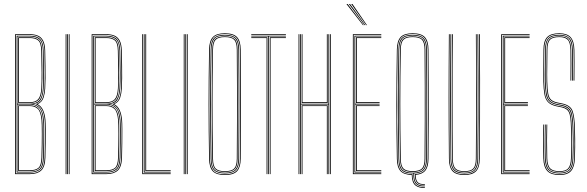

<svg xmlns="http://www.w3.org/2000/svg" viewBox="-20 -866 2922 955"><path d="M55 0V-696H128Q151.2 -696 168.1 -689Q185 -682 194.5 -664.1Q204 -646.2 204.8 -613.2Q205.8 -570.5 206.2 -537.4Q206.8 -504.2 206.5 -477.1Q206.2 -450 204.8 -425Q203.5 -401.5 196.8 -380.4Q190 -359.2 168 -348V-347.2Q185.2 -338 194.2 -318.6Q203.2 -299.2 206 -270.2Q207.2 -257.5 207.5 -225.4Q207.8 -193.2 207.2 -154.4Q206.8 -115.5 205.8 -82.5Q204.5 -35.5 185 -17.8Q165.5 0 129 0ZM59 -3.8H129Q163.2 -3.8 181.9 -20.1Q200.5 -36.5 201.8 -82.5Q203 -120 203.5 -157.8Q204 -195.5 203.8 -225.6Q203.5 -255.8 202 -270Q198.8 -303 188.5 -321.2Q178.2 -339.5 159.2 -347.2V-348.2Q184.5 -357 192 -378.5Q199.5 -400 201 -425.5Q202.5 -452.8 202.5 -503.4Q202.5 -554 201 -613Q200.2 -641.5 192.5 -658.9Q184.8 -676.2 169 -684.2Q153.2 -692.2 128 -692.2H59ZM62.8 -7.8V-688.2H128Q164 -688.2 180 -671.4Q196 -654.5 197 -613.2Q198.5 -550 198.8 -503.4Q199 -456.8 197 -425.8Q195.2 -396.2 185.4 -374.5Q175.5 -352.8 145.8 -348.5V-347.5Q170 -342.8 182.4 -324.4Q194.8 -306 198 -270Q199.5 -255.8 199.8 -224.1Q200 -192.5 199.5 -154.5Q199 -116.5 198 -82.8Q196.8 -36.8 178.5 -22.2Q160.2 -7.8 129 -7.8ZM66.8 -350.2H128.8Q160.5 -350.2 175.6 -367.2Q190.8 -384.2 193.2 -426.5Q195 -454.2 194.8 -506.9Q194.5 -559.5 193.2 -613Q192.2 -655.5 175.8 -670Q159.2 -684.5 128 -684.5H66.8ZM70.5 -354V-680.8H128Q157 -680.8 172.6 -667.6Q188.2 -654.5 189.2 -612.8Q190.2 -576 190.6 -541Q191 -506 190.8 -476.4Q190.5 -446.8 189.2 -426Q186.8 -383.8 171.9 -368.9Q157 -354 128.8 -354ZM74.5 -357.8H128.5Q156.8 -357.8 170 -372.8Q183.2 -387.8 185.5 -426.5Q187.2 -456.2 187 -505.4Q186.8 -554.5 185.2 -612.8Q184.2 -653.8 169.4 -665.2Q154.5 -676.8 128 -676.8H74.5ZM66.8 -11.5H129Q159.8 -11.5 176.2 -25.4Q192.8 -39.2 194 -82.8Q195 -117.5 195.5 -155.2Q196 -193 195.9 -224Q195.8 -255 194.2 -269.2Q190 -315.5 172.6 -330.9Q155.2 -346.2 127 -346.2H66.8ZM70.5 -15.2 70.8 -342.2H127Q157 -342.2 171.8 -325.6Q186.5 -309 190.2 -270Q191.8 -255.5 192 -223.8Q192.2 -192 191.8 -154Q191.2 -116 190.2 -83Q189.2 -40.5 173 -27.9Q156.8 -15.2 129 -15.2ZM74.5 -19.2H129Q156.5 -19.2 170.9 -31.1Q185.2 -43 186.2 -83Q188.2 -148 188.1 -200.1Q188 -252.2 186.5 -268.2Q182.5 -311.5 167.4 -325Q152.2 -338.5 127 -338.5H74.5Z M322 0V-696H326V0ZM306.5 0V-696H310.5V0ZM314.2 0V-696H318.2V0Z M436 0V-696H509Q532.2 -696 549.1 -689Q566 -682 575.5 -664.1Q585 -646.2 585.8 -613.2Q586.8 -570.5 587.2 -537.4Q587.8 -504.2 587.5 -477.1Q587.2 -450 585.8 -425Q584.5 -401.5 577.8 -380.4Q571 -359.2 549 -348V-347.2Q566.2 -338 575.2 -318.6Q584.2 -299.2 587 -270.2Q588.2 -257.5 588.5 -225.4Q588.8 -193.2 588.2 -154.4Q587.8 -115.5 586.8 -82.5Q585.5 -35.5 566 -17.8Q546.5 0 510 0ZM440 -3.8H510Q544.2 -3.8 562.9 -20.1Q581.5 -36.5 582.8 -82.5Q584 -120 584.5 -157.8Q585 -195.5 584.8 -225.6Q584.5 -255.8 583 -270Q579.8 -303 569.5 -321.2Q559.2 -339.5 540.2 -347.2V-348.2Q565.5 -357 573 -378.5Q580.5 -400 582 -425.5Q583.5 -452.8 583.5 -503.4Q583.5 -554 582 -613Q581.2 -641.5 573.5 -658.9Q565.8 -676.2 550 -684.2Q534.2 -692.2 509 -692.2H440ZM443.8 -7.8V-688.2H509Q545 -688.2 561 -671.4Q577 -654.5 578 -613.2Q579.5 -550 579.8 -503.4Q580 -456.8 578 -425.8Q576.2 -396.2 566.4 -374.5Q556.5 -352.8 526.8 -348.5V-347.5Q551 -342.8 563.4 -324.4Q575.8 -306 579 -270Q580.5 -255.8 580.8 -224.1Q581 -192.5 580.5 -154.5Q580 -116.5 579 -82.8Q577.8 -36.8 559.5 -22.2Q541.2 -7.8 510 -7.8ZM447.8 -350.2H509.8Q541.5 -350.2 556.6 -367.2Q571.8 -384.2 574.2 -426.5Q576 -454.2 575.8 -506.9Q575.5 -559.5 574.2 -613Q573.2 -655.5 556.8 -670Q540.2 -684.5 509 -684.5H447.8ZM451.5 -354V-680.8H509Q538 -680.8 553.6 -667.6Q569.2 -654.5 570.2 -612.8Q571.2 -576 571.6 -541Q572 -506 571.8 -476.4Q571.5 -446.8 570.2 -426Q567.8 -383.8 552.9 -368.9Q538 -354 509.8 -354ZM455.5 -357.8H509.5Q537.8 -357.8 551 -372.8Q564.2 -387.8 566.5 -426.5Q568.2 -456.2 568 -505.4Q567.8 -554.5 566.2 -612.8Q565.2 -653.8 550.4 -665.2Q535.5 -676.8 509 -676.8H455.5ZM447.8 -11.5H510Q540.8 -11.5 557.2 -25.4Q573.8 -39.2 575 -82.8Q576 -117.5 576.5 -155.2Q577 -193 576.9 -224Q576.8 -255 575.2 -269.2Q571 -315.5 553.6 -330.9Q536.2 -346.2 508 -346.2H447.8ZM451.5 -15.2 451.8 -342.2H508Q538 -342.2 552.8 -325.6Q567.5 -309 571.2 -270Q572.8 -255.5 573 -223.8Q573.2 -192 572.8 -154Q572.2 -116 571.2 -83Q570.2 -40.5 554 -27.9Q537.8 -15.2 510 -15.2ZM455.5 -19.2H510Q537.5 -19.2 551.9 -31.1Q566.2 -43 567.2 -83Q569.2 -148 569.1 -200.1Q569 -252.2 567.5 -268.2Q563.5 -311.5 548.4 -325Q533.2 -338.5 508 -338.5H455.5Z M687.5 0V-696H691.5V-3.8H829V0ZM695.2 -7.8V-696H699.2V-11.5H829V-7.8ZM703 -15.2V-696H707V-19.2H829V-15.2Z M909.5 0V-696H913.5V0ZM894 0V-696H898V0ZM901.8 0V-696H905.8V0Z M1098.5 4.5Q1056.2 4.5 1038.5 -14.2Q1020.8 -33 1020 -75.8Q1018.8 -146.2 1018.1 -212.6Q1017.5 -279 1017.5 -344.6Q1017.5 -410.2 1018.1 -478.1Q1018.8 -546 1020 -619.5Q1020.8 -662.8 1038.5 -681.6Q1056.2 -700.5 1098.5 -700.5Q1142 -700.5 1159.5 -681.1Q1177 -661.8 1177.2 -619.5Q1177.8 -539 1178.1 -471.4Q1178.5 -403.8 1178.5 -341.2Q1178.5 -278.8 1178.1 -214.2Q1177.8 -149.8 1177.2 -75.8Q1177 -34.5 1159.8 -15Q1142.5 4.5 1098.5 4.5ZM1098.5 0.8Q1138.8 0.8 1156 -16.9Q1173.2 -34.5 1173.5 -75.8Q1174 -135.5 1174.2 -202.9Q1174.5 -270.2 1174.5 -341Q1174.5 -411.8 1174.2 -482.5Q1174 -553.2 1173.5 -619.5Q1173.2 -659.8 1156.6 -678.2Q1140 -696.8 1098.5 -696.8Q1055.8 -696.8 1040.2 -677.9Q1024.8 -659 1024 -619.5Q1022.5 -537.8 1021.9 -469.6Q1021.2 -401.5 1021.2 -339.2Q1021.2 -277 1022 -213.1Q1022.8 -149.2 1024 -75.8Q1024.8 -37.2 1040.1 -18.2Q1055.5 0.8 1098.5 0.8ZM1098.5 -3.2Q1060.5 -3.2 1044.5 -19.5Q1028.5 -35.8 1027.8 -75.8Q1026.5 -146 1025.9 -213.6Q1025.2 -281.2 1025.2 -348.1Q1025.2 -415 1025.9 -482.4Q1026.5 -549.8 1027.8 -619.2Q1028.5 -660 1044.2 -676.4Q1060 -692.8 1098.5 -692.8Q1137 -692.8 1153.1 -676.2Q1169.2 -659.8 1169.5 -619.5Q1170 -554 1170.2 -488.5Q1170.5 -423 1170.5 -356.1Q1170.5 -289.2 1170.2 -219.5Q1170 -149.8 1169.5 -75.8Q1169.2 -36.2 1153.2 -19.8Q1137.2 -3.2 1098.5 -3.2ZM1098.5 -7Q1136.5 -7 1150.9 -22.9Q1165.2 -38.8 1165.5 -75.8Q1166 -153 1166.4 -217.2Q1166.8 -281.5 1166.8 -342.5Q1166.8 -403.5 1166.5 -470.2Q1166.2 -537 1165.5 -619.5Q1165.2 -656.8 1151 -672.9Q1136.8 -689 1098.5 -689Q1060.5 -689 1046.5 -673.1Q1032.5 -657.2 1031.8 -619.2Q1030 -518.5 1029.4 -431.9Q1028.8 -345.2 1029.4 -259.5Q1030 -173.8 1031.8 -75.8Q1032.2 -38 1046.9 -22.5Q1061.5 -7 1098.5 -7ZM1098.5 -10.8Q1065.2 -10.8 1050.8 -24.2Q1036.2 -37.8 1035.5 -76Q1034.2 -148 1033.6 -214.5Q1033 -281 1033 -346.1Q1033 -411.2 1033.8 -478.8Q1034.5 -546.2 1035.8 -620Q1036.2 -656.8 1050 -671Q1063.8 -685.2 1098.5 -685.2Q1133.2 -685.2 1147.4 -671.1Q1161.5 -657 1161.8 -619.2Q1162.2 -559.5 1162.5 -491.4Q1162.8 -423.2 1162.8 -351.6Q1162.8 -280 1162.5 -209.8Q1162.2 -139.5 1161.8 -75.8Q1161.5 -38.5 1147.1 -24.6Q1132.8 -10.8 1098.5 -10.8ZM1098.5 -14.5Q1132 -14.5 1144.8 -27.8Q1157.5 -41 1157.8 -75.8Q1158.5 -177 1158.8 -263.2Q1159 -349.5 1158.8 -435Q1158.5 -520.5 1157.8 -619.2Q1157.5 -654.8 1144.8 -668.1Q1132 -681.5 1098.5 -681.5Q1065.5 -681.5 1052.8 -668.2Q1040 -655 1039.5 -619.2Q1038.2 -550 1037.6 -483.9Q1037 -417.8 1037 -351.9Q1037 -286 1037.6 -217.8Q1038.2 -149.5 1039.5 -76Q1040 -40.2 1053.1 -27.4Q1066.2 -14.5 1098.5 -14.5Z M1314 0V-684.5H1229.8V-688.2H1402V-684.5H1317.8V0ZM1306 0V-676.8H1229.8V-680.8H1310V0ZM1321.8 0V-680.8H1402V-676.8H1325.8V0ZM1229.8 -692.2V-696H1402V-692.2Z M1472.8 0V-696H1476.8V-350H1613.5V-696H1617.5V0H1613.5V-346.2H1476.8V0ZM1480.5 0V-342.2H1609.8V0H1605.8V-338.5H1484.5V0ZM1465 0V-696H1469V0ZM1621.2 0V-696H1625.2V0ZM1480.5 -353.8V-696H1484.5V-357.8H1605.8V-696H1609.8V-353.8Z M1735.2 0V-696H1876.5V-692.2H1739.2V-3.8H1876.5V0ZM1750.8 -15.2V-342.2H1868V-338.5H1754.8V-19.2H1876.5V-15.2ZM1743 -7.8V-688.2H1876.5V-684.5H1747V-350H1868V-346.2H1747V-11.5H1876.5V-7.8ZM1750.8 -353.8V-680.8H1876.5V-676.8H1754.8V-357.8H1868V-353.8ZM1785.2 -741 1703.2 -846H1709.2L1789.2 -741ZM1793.2 -741 1715.2 -846H1721.2L1797.2 -741ZM1801.2 -741 1727.2 -846H1733.2L1805.2 -741Z M2093.2 68.5Q2063.8 70.2 2046.2 56.4Q2028.8 42.5 2028 4.2Q1988.5 3.2 1971.6 -15.4Q1954.8 -34 1954 -75.8Q1952.8 -146.2 1952.1 -212.6Q1951.5 -279 1951.5 -344.5Q1951.5 -410 1952.1 -478Q1952.8 -546 1954 -619.5Q1954.8 -662.8 1972.5 -681.6Q1990.2 -700.5 2032.5 -700.5Q2076 -700.5 2093.5 -681.1Q2111 -661.8 2111.2 -619.5Q2112 -530.5 2112.2 -448.8Q2112.5 -367 2112.4 -277.5Q2112.2 -188 2111.2 -75.8Q2111 -36.8 2096.2 -18Q2081.5 0.8 2047.5 3.8Q2047.8 30.8 2058.4 40.9Q2069 51 2093.2 49.5V53.2Q2066.5 55 2054.9 43Q2043.2 31 2043.5 0.2Q2078.5 -2 2092.8 -19.9Q2107 -37.8 2107.2 -75.8Q2107.8 -147.8 2108.1 -213.9Q2108.5 -280 2108.5 -344.9Q2108.5 -409.8 2108.2 -477.2Q2108 -544.8 2107.5 -619.5Q2107.2 -659.8 2090.6 -678.2Q2074 -696.8 2032.5 -696.8Q1991.8 -696.8 1975.1 -678.5Q1958.5 -660.2 1957.8 -617.8Q1956.2 -526.2 1955.6 -439.2Q1955 -352.2 1955.6 -263Q1956.2 -173.8 1958 -75.8Q1958.8 -35.8 1974.6 -17.8Q1990.5 0.2 2031.8 0.5Q2031.5 36.8 2046.9 51.6Q2062.2 66.5 2093.2 64.8ZM2093.2 61Q2062.2 62.8 2048.5 47.9Q2034.8 33 2035.8 -3.2Q1995.5 -2.5 1979 -18.9Q1962.5 -35.2 1961.8 -76Q1960.8 -140.2 1960 -204.9Q1959.2 -269.5 1959.2 -336.1Q1959.2 -402.8 1959.9 -473.1Q1960.5 -543.5 1961.8 -619.2Q1962.5 -660 1978.2 -676.4Q1994 -692.8 2032.5 -692.8Q2071 -692.8 2087.1 -676.2Q2103.2 -659.8 2103.5 -619.5Q2104 -553.5 2104.2 -488Q2104.5 -422.5 2104.5 -355.8Q2104.5 -289 2104.2 -219.4Q2104 -149.8 2103.5 -75.8Q2103.2 -38 2088.8 -21.4Q2074.2 -4.8 2039.8 -3.2Q2038.8 30.8 2051.1 44.8Q2063.5 58.8 2093.2 57ZM2032.5 -7Q2070.2 -7 2084.8 -22.8Q2099.2 -38.5 2099.5 -75.8Q2100 -153 2100.4 -217.4Q2100.8 -281.8 2100.8 -343Q2100.8 -404.2 2100.5 -471Q2100.2 -537.8 2099.5 -619.5Q2099.2 -656.8 2085 -672.9Q2070.8 -689 2032.5 -689Q1994.5 -689 1980.5 -673.1Q1966.5 -657.2 1965.8 -619.2Q1964 -518.5 1963.4 -431.9Q1962.8 -345.2 1963.4 -259.5Q1964 -173.8 1965.8 -75.8Q1966.5 -38 1980.9 -22.5Q1995.2 -7 2032.5 -7ZM2032.5 -10.8Q1997.5 -10.8 1983.9 -25Q1970.2 -39.2 1969.8 -75.5Q1968.2 -161.2 1967.6 -229.9Q1967 -298.5 1967 -359.8Q1967 -421 1967.8 -483.6Q1968.5 -546.2 1969.8 -620Q1970.2 -656.8 1984 -671Q1997.8 -685.2 2032.5 -685.2Q2067.2 -685.2 2081.4 -671.1Q2095.5 -657 2095.8 -619.2Q2096.2 -559.5 2096.5 -491.4Q2096.8 -423.2 2096.8 -351.6Q2096.8 -280 2096.5 -209.8Q2096.2 -139.5 2095.8 -75.8Q2095.5 -38.5 2081.1 -24.6Q2066.8 -10.8 2032.5 -10.8ZM2032.5 -14.8Q2066 -14.8 2078.8 -27.9Q2091.5 -41 2091.8 -75.8Q2092.5 -176.5 2092.8 -263.6Q2093 -350.8 2092.8 -436.6Q2092.5 -522.5 2091.8 -619.2Q2091.5 -654.8 2078.8 -668.1Q2066 -681.5 2032.5 -681.5Q1999.5 -681.5 1986.8 -668.2Q1974 -655 1973.5 -619.2Q1972.2 -550 1971.6 -483.9Q1971 -417.8 1971 -351.9Q1971 -286 1971.6 -217.8Q1972.2 -149.5 1973.5 -76Q1974 -41 1986.8 -27.9Q1999.5 -14.8 2032.5 -14.8Z M2289.5 4.5Q2249 4.5 2231.2 -14.2Q2213.5 -33 2213 -75.8Q2212.2 -160 2211.8 -235Q2211.2 -310 2211.4 -382.6Q2211.5 -455.2 2211.8 -531.9Q2212 -608.5 2212.8 -696H2216.8Q2216 -620.8 2215.6 -543.2Q2215.2 -465.8 2215.2 -387.2Q2215.2 -308.8 2215.6 -230.5Q2216 -152.2 2216.8 -75.8Q2217.2 -34.8 2234.2 -17Q2251.2 0.8 2289.5 0.8Q2324.5 0.8 2343.4 -15.2Q2362.2 -31.2 2362.5 -75.8Q2363.2 -137.5 2363.6 -212.6Q2364 -287.8 2364 -369.9Q2364 -452 2363.6 -535.1Q2363.2 -618.2 2362.5 -696H2366.5Q2367.5 -575.2 2367.8 -472.8Q2368 -370.2 2367.6 -274.1Q2367.2 -178 2366.2 -75.8Q2366 -33 2348 -14.2Q2330 4.5 2289.5 4.5ZM2289.5 -3.2Q2252.5 -3.2 2236.9 -19.8Q2221.2 -36.2 2220.8 -75.8Q2220 -157.5 2219.5 -235.6Q2219 -313.8 2219.1 -390Q2219.2 -466.2 2219.5 -542.2Q2219.8 -618.2 2220.5 -696H2224.5Q2223.5 -593.5 2223.2 -485.1Q2223 -376.8 2223.4 -272.1Q2223.8 -167.5 2224.5 -75.8Q2225 -38 2239.9 -22.5Q2254.8 -7 2289.5 -7Q2328 -7 2341.1 -24Q2354.2 -41 2354.5 -75.8Q2355.2 -160 2355.8 -235Q2356.2 -310 2356.1 -382.6Q2356 -455.2 2355.8 -531.9Q2355.5 -608.5 2354.8 -696H2358.8Q2359.8 -587.5 2360 -484Q2360.2 -380.5 2359.9 -279.2Q2359.5 -178 2358.5 -75.8Q2358.2 -36.2 2342.5 -19.8Q2326.8 -3.2 2289.5 -3.2ZM2289.5 -10.8Q2256.2 -10.8 2242.6 -25.1Q2229 -39.5 2228.5 -75.8Q2227.5 -176 2227.1 -276.4Q2226.8 -376.8 2227.1 -480.9Q2227.5 -585 2228.2 -696H2232.2Q2231.5 -626 2231.2 -544.6Q2231 -463.2 2231 -379.5Q2231 -295.8 2231.2 -217.6Q2231.5 -139.5 2232.2 -76Q2232.8 -41.2 2245.5 -27.9Q2258.2 -14.5 2289.5 -14.5Q2321.5 -14.5 2334 -27.9Q2346.5 -41.2 2346.8 -76Q2348 -188.2 2348.2 -291.2Q2348.5 -394.2 2348.1 -493.9Q2347.8 -593.5 2347 -696H2350.8Q2352 -551.8 2352.1 -390.4Q2352.2 -229 2350.8 -76Q2350.5 -39.8 2336.8 -25.2Q2323 -10.8 2289.5 -10.8Z M2473 0V-696H2614.2V-692.2H2477V-3.8H2614.2V0ZM2488.5 -15.2V-342.2H2605.8V-338.5H2492.5V-19.2H2614.2V-15.2ZM2480.8 -7.8V-688.2H2614.2V-684.5H2484.8V-350H2605.8V-346.2H2484.8V-11.5H2614.2V-7.8ZM2488.5 -353.8V-680.8H2614.2V-676.8H2492.5V-357.8H2605.8V-353.8Z M2762.8 4.5Q2721.5 4.5 2702.6 -14.9Q2683.8 -34.2 2682.5 -78.2Q2681.8 -107.8 2681.5 -135.6Q2681.2 -163.5 2681.5 -191Q2681.8 -218.5 2682.5 -246.5H2686.5Q2685.5 -210 2685.2 -184.6Q2685 -159.2 2685.4 -135.2Q2685.8 -111.2 2686.5 -78.2Q2687.8 -36 2705.5 -17.6Q2723.2 0.8 2762.8 0.8Q2800 0.8 2817.2 -17.8Q2834.5 -36.2 2835.8 -78.5Q2837 -116 2837 -149.8Q2837 -183.5 2835.8 -231.2Q2834.5 -284.2 2825 -311.4Q2815.5 -338.5 2778.2 -347L2749 -352.8Q2728 -358 2717.4 -368.1Q2706.8 -378.2 2703 -399.5Q2699.2 -420.8 2698.2 -459.8Q2697.5 -492 2698.2 -535.8Q2699 -579.5 2699 -618.5Q2699 -656 2712.8 -670.6Q2726.5 -685.2 2762 -685.2Q2795 -685.2 2807.6 -669.5Q2820.2 -653.8 2821.2 -617.2Q2822 -589.2 2822 -550.6Q2822 -512 2821.2 -465H2817.5Q2818 -507.5 2818 -551.8Q2818 -596 2817.5 -617.2Q2816.5 -655 2803.6 -668.2Q2790.8 -681.5 2762 -681.5Q2728.2 -681.5 2715.5 -667.9Q2702.8 -654.2 2702.8 -618.5Q2702.8 -579.2 2702 -535.4Q2701.2 -491.5 2702 -460.8Q2703 -421.2 2706.9 -400.5Q2710.8 -379.8 2720.8 -370.6Q2730.8 -361.5 2750 -356.8L2779 -350.8Q2819 -341.5 2828.6 -313Q2838.2 -284.5 2839.5 -231.5Q2840.5 -195.5 2840.8 -174.5Q2841 -153.5 2840.8 -133Q2840.5 -112.5 2839.5 -78Q2838.2 -36 2820.9 -15.8Q2803.5 4.5 2762.8 4.5ZM2762.8 -3.2Q2727.2 -3.2 2709.4 -19.2Q2691.5 -35.2 2690.2 -79Q2689.5 -111.5 2689.2 -138Q2689 -164.5 2689.4 -190.4Q2689.8 -216.2 2690.5 -246.5H2694.2Q2693.5 -213.5 2693.1 -187.9Q2692.8 -162.2 2693.1 -136.9Q2693.5 -111.5 2694.2 -78.8Q2695.5 -38.8 2711.2 -22.9Q2727 -7 2762.8 -7Q2800 -7 2813.4 -25Q2826.8 -43 2827.8 -78.5Q2828.5 -106.8 2828.9 -124.4Q2829.2 -142 2829.2 -156Q2829.2 -170 2828.9 -187.1Q2828.5 -204.2 2827.8 -231.5Q2826.2 -289.8 2816.6 -310.9Q2807 -332 2776.5 -339.2L2747.2 -345.2Q2722.5 -351.2 2710.6 -363.8Q2698.8 -376.2 2695 -399.5Q2691.2 -422.8 2690.2 -460.5Q2689.5 -491 2690.4 -535.5Q2691.2 -580 2691.2 -618.5Q2691.2 -659.2 2707.4 -676Q2723.5 -692.8 2762 -692.8Q2795.5 -692.8 2811.8 -676.6Q2828 -660.5 2829.2 -617.2Q2829.8 -597.8 2829.9 -556.6Q2830 -515.5 2829.2 -465H2825.2Q2826 -517 2825.9 -557.5Q2825.8 -598 2825.2 -617.2Q2824.2 -656.5 2810.1 -672.8Q2796 -689 2762 -689Q2725 -689 2710 -673.4Q2695 -657.8 2695 -618.5Q2695 -579.5 2694.2 -535.9Q2693.5 -492.2 2694.2 -460.5Q2695.2 -419.2 2699.8 -397Q2704.2 -374.8 2715.6 -364.5Q2727 -354.2 2748.2 -349L2777.2 -343.2Q2813 -334.8 2821.8 -309.4Q2830.5 -284 2831.8 -231.2Q2832.5 -199.2 2832.9 -177.2Q2833.2 -155.2 2833 -133.1Q2832.8 -111 2831.8 -78.5Q2830.8 -37 2814.2 -20.1Q2797.8 -3.2 2762.8 -3.2ZM2762.8 -10.8Q2727.8 -10.8 2713.5 -26.1Q2699.2 -41.5 2698.2 -78.5Q2697.5 -111.5 2697.1 -134.2Q2696.8 -157 2697 -182Q2697.2 -207 2698.2 -246.5H2702Q2701 -203.2 2700.9 -165.6Q2700.8 -128 2702 -78.8Q2703.2 -41.8 2717.1 -28.1Q2731 -14.5 2762.8 -14.5Q2794 -14.5 2806.5 -29.2Q2819 -44 2820 -78.8Q2821.2 -115.2 2821.5 -135.5Q2821.8 -155.8 2821.4 -175.8Q2821 -195.8 2820 -231Q2818.8 -287 2810.4 -306.2Q2802 -325.5 2774.8 -331.8L2745.5 -337.8Q2718.2 -344.5 2705.1 -358.6Q2692 -372.8 2687.8 -397.4Q2683.5 -422 2682.5 -460.2Q2681.8 -491.5 2682.5 -535.9Q2683.2 -580.2 2683.2 -618.8Q2683.2 -662.8 2701.5 -681.6Q2719.8 -700.5 2762 -700.5Q2800.8 -700.5 2818.2 -681.1Q2835.8 -661.8 2837 -617.8Q2837.5 -598 2837.6 -555Q2837.8 -512 2837 -465H2833Q2833.8 -512 2833.8 -552.4Q2833.8 -592.8 2833 -617.8Q2832 -660.8 2815.2 -678.8Q2798.5 -696.8 2762 -696.8Q2721.8 -696.8 2704.5 -678.9Q2687.2 -661 2687.2 -618.5Q2687.2 -580 2686.5 -536.1Q2685.8 -492.2 2686.5 -460.5Q2687.5 -422.2 2691.4 -398.4Q2695.2 -374.5 2707.6 -361.2Q2720 -348 2746.2 -341.5L2775.5 -335.5Q2794.5 -331.2 2804.6 -321.6Q2814.8 -312 2818.9 -291Q2823 -270 2824 -231Q2824.8 -198.8 2825 -175.9Q2825.2 -153 2825.1 -131Q2825 -109 2824 -78.8Q2823 -41.2 2809 -26Q2795 -10.8 2762.8 -10.8Z"/></svg>

Font: Big Shoulders Inline Display SC Thin
Style: Regular
Weight: 100
Designer: Patric King
Foundry: XO Type Co
Version: Version 2.002